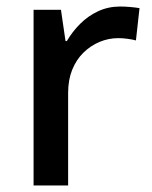

<svg xmlns="http://www.w3.org/2000/svg" viewBox="-20 -569 465 589"><path d="M349 -549Q363 -549 380 -547.5Q397 -546 408 -544L397 -445Q386 -448 371 -450Q356 -452 343 -452Q313 -452 285.5 -440.5Q258 -429 236 -407.5Q214 -386 201.5 -355Q189 -324 189 -284V0H83V-539H167L181 -443H185Q202 -472 226 -496Q250 -520 281 -534.5Q312 -549 349 -549Z"/></svg>

Font: Noto Sans Armenian Medium
Style: Regular
Weight: 500
Designer: Monotype Design Team
Foundry: Monotype Imaging Inc.
Version: Version 2.007